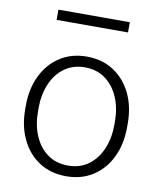

<svg xmlns="http://www.w3.org/2000/svg" viewBox="-83 -791 723 867"><g transform="rotate(10 278.5 -357.5)"><path d="M279.3 10.3Q208 10.3 155.5 -23.7Q103 -57.6 74 -117.9Q44.9 -178.2 44.9 -255.9V-272Q44.9 -349.6 74 -409.7Q103 -469.7 155.5 -503.9Q208 -538.1 278.3 -538.1Q349.1 -538.1 401.6 -503.9Q454.1 -469.7 483.2 -409.9Q512.2 -350.1 512.2 -272V-255.9Q512.2 -177.7 483.2 -117.7Q454.1 -57.6 401.6 -23.7Q349.1 10.3 279.3 10.3ZM279.3 -38.6Q333.5 -38.6 372.6 -67.4Q411.6 -96.2 432.6 -145.5Q453.6 -194.8 453.6 -255.9V-272Q453.6 -332.5 432.6 -381.8Q411.6 -431.2 372.3 -460Q333 -488.8 278.3 -488.8Q223.6 -488.8 184.3 -460Q145 -431.2 124.3 -381.8Q103.5 -332.5 103.5 -272V-255.9Q103.5 -194.3 124.3 -145.3Q145 -96.2 184.3 -67.4Q223.6 -38.6 279.3 -38.6ZM114.7 -677.7V-724.6H441.9V-677.7Z"/></g></svg>

Font: Roboto Slab LO Light
Style: Regular
Weight: 300
Designer: Google
Version: Version 2.000